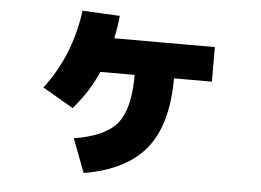

<svg xmlns="http://www.w3.org/2000/svg" viewBox="-49 -696 1099 808"><g transform="rotate(5 500.0 -292.0)"><path d="M332 48 278 -94Q412 -116 461 -178Q510 -240 510 -382H365Q327 -295 262 -220L132 -296Q242 -439 268 -632L426 -624Q423 -586 411 -528H836V-382H676Q676 -187 593 -84.5Q510 18 332 48Z"/></g></svg>

Font: Mplus 1p Black
Style: Regular
Weight: 900
Version: Version 1.061